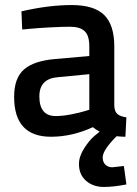

<svg xmlns="http://www.w3.org/2000/svg" viewBox="-20 -531 544 761"><path d="M433 -347V-111Q434 -89 445.5 -79Q457 -69 481 -66L477 11Q462 11 442 9Q387 64 387 93Q387 111 397.5 121.5Q408 132 425 132L471 127L481 200Q430 210 392 210Q349 210 321 185.5Q293 161 293 119Q293 89 313.5 57Q334 25 354 8L375 -9Q360 -17 348 -27Q266 11 182 11Q36 11 36 -147Q36 -222 75.5 -256Q115 -290 198 -297L334 -309V-347Q334 -390 315.5 -407.5Q297 -425 257 -425Q226 -425 179 -422.5Q132 -420 100 -417L68 -414L65 -486Q173 -511 264 -511Q353 -511 393 -471.5Q433 -432 433 -347ZM334 -237 209 -225Q136 -219 136 -149Q136 -71 201 -71Q228 -71 261.5 -77.5Q295 -84 314 -90L334 -96Z"/></svg>

Font: TitilliumText
Style: Medium
Weight: 500
Designer: Accademia di Belle Arti di Urbino and others
Foundry: Accademia di Belle Arti di Urbino and others.
Version: Version 60.001